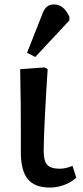

<svg xmlns="http://www.w3.org/2000/svg" viewBox="-20 -832 376 866"><path d="M205 14Q137 14 105.5 -24Q74 -62 74 -145Q74 -195 74 -250.5Q74 -306 73.5 -358.5Q73 -411 72 -453.5Q71 -496 71 -520L181 -528L195 -520Q192 -479 189 -425.5Q186 -372 183 -317.5Q180 -263 178.5 -218.5Q177 -174 177 -152Q177 -106 193 -88.5Q209 -71 250 -71Q276 -71 307 -84L324 -31Q302 -10 270 2Q238 14 205 14ZM139 -575 102 -594 168 -761Q178 -790 190.5 -801Q203 -812 224 -812Q268 -812 293 -756V-740Z"/></svg>

Font: Literata 7pt Medium
Style: Regular
Weight: 500
Designer: Latin by Veronika Burian and Jose Scaglione. Greek by Irene Vlachou. Cyrillic by Vera Evstafieva.
Foundry: TypeTogether
Version: Version 3.002